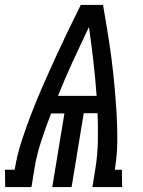

<svg xmlns="http://www.w3.org/2000/svg" viewBox="-56 -755 576 775"><path d="M-35 0 -36 -70H3L4 -74Q13 -130 31.5 -186.5Q50 -243 71.5 -298.5Q93 -354 117 -409Q141 -464 166 -518.5Q191 -573 217 -627Q243 -681 270 -735H360Q369 -681 378 -627Q387 -573 394 -518.5Q401 -464 406 -409Q411 -354 414.5 -298.5Q418 -243 417.5 -186.5Q417 -130 408 -74L407 -70H436L437 0H317L329 -74Q338 -130 339 -186Q340 -242 338 -298H282L233 0H155L204 -297H150Q129 -242 110.5 -186Q92 -130 83 -74L71 0ZM178 -368H334Q329 -438 321 -507.5Q313 -577 303 -646Q270 -577 238 -507.5Q206 -438 178 -368Z"/></svg>

Font: Iosevka Curly Slab
Style: Italic
Weight: 400
Italic angle: -9°
Monospace: yes
Designer: Belleve Invis
Foundry: Belleve Invis
Version: Version 22.1.2; ttfautohint (v1.8.4)